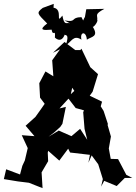

<svg xmlns="http://www.w3.org/2000/svg" viewBox="-46 -953 707 997"><path d="M430 -146 464 -100 488 -23 479 16 495 -14 560 13 602 -29H641L610 -45L567 -127L529 -128L519 -182L530 -244L513 -303L514 -310L492 -377L477 -401L484 -425L420 -456L435 -477L463 -568L423 -604C408 -636 392 -668 377 -700L371 -693H345L289 -735L229 -679L266 -697L225 -640L231 -557L190 -582L158 -521L162 -446L186 -414L170 -391L138 -346L87 -300L133 -246L67 -251L98 -184L83 -120L70 -92L58 -47L-14 -74L-26 -23L47 -11L104 -4L175 24L170 -58L204 -116L202 -160L204 -170L262 -119L308 -181L318 -161L421 -149L413 -108ZM235 -265 267 -294 278 -310 296 -398 263 -390 319 -451 334 -521 283 -565 340 -481 304 -448 347 -392 390 -380 386 -370 393 -284 407 -227 370 -284 325 -246 259 -275 206 -243ZM317 -832C299 -838 288 -817 278 -872C239 -822 284 -905 232 -913L233 -933L176 -912C141 -885 148 -883 199 -831C153 -796 177 -795 222 -799C229 -759 243 -808 239 -758C239 -758 271 -724 290 -773C294 -768 316 -778 296 -720C324 -731 333 -776 377 -747C367 -789 402 -793 405 -747C429 -763 469 -762 435 -815C437 -806 465 -841 459 -850C462 -875 442 -878 496 -907L402 -905L395 -865C381 -843 391 -839 377 -864C318 -863 355 -835 289 -847Z"/></svg>

Font: Asimov Aggro
Style: Condensed
Weight: 500
Designer: Google
Version: Version 2.000980; 2014